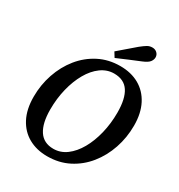

<svg xmlns="http://www.w3.org/2000/svg" viewBox="-205 -1012 1088 1166"><g transform="rotate(30 339.0 -429.0)"><path d="M298 17Q224 17 167.5 -14.5Q111 -46 79 -107Q47 -168 47 -256Q47 -339 73 -415.5Q99 -492 147 -551.5Q195 -611 262 -645.5Q329 -680 411 -680Q487 -680 543.5 -648Q600 -616 631.5 -555Q663 -494 663 -408Q663 -324 637 -247.5Q611 -171 563 -111.5Q515 -52 448 -17.5Q381 17 298 17ZM308 -41Q358 -41 399.5 -72Q441 -103 471.5 -156.5Q502 -210 519 -279.5Q536 -349 536 -426Q536 -523 503.5 -572.5Q471 -622 401 -622Q352 -622 310 -591.5Q268 -561 237.5 -507.5Q207 -454 190 -385Q173 -316 173 -239Q173 -143 206.5 -92Q240 -41 308 -41ZM334 -739Q363 -764 391 -788Q419 -812 448 -837Q473 -857 488.5 -866Q504 -875 523 -875Q543 -875 556 -862.5Q569 -850 569 -832Q569 -816 557.5 -800.5Q546 -785 512 -771Q473 -755 433.5 -738.5Q394 -722 355 -705Z"/></g></svg>

Font: Source Serif 4 SmText Semibold
Style: Italic
Weight: 600
Italic angle: -12°
Designer: Frank Grießhammer
Foundry: Adobe
Version: Version 4.005;hotconv 1.1.0;makeotfexe 2.6.0